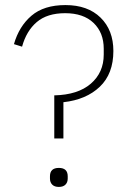

<svg xmlns="http://www.w3.org/2000/svg" viewBox="-20 -730 502 757"><path d="M194 -184V-354Q287 -356 338 -400Q389 -444 389 -515V-538Q389 -601 349 -639.5Q309 -678 237 -678Q166 -678 125 -643Q84 -608 67 -546L35 -556Q55 -626 104 -668Q153 -710 238 -710Q326 -710 376.5 -660.5Q427 -611 427 -529Q427 -439 373.5 -388Q320 -337 230 -327V-184ZM212 7Q195 7 186 -2Q177 -11 177 -26V-35Q177 -68 212 -68Q247 -68 247 -35V-26Q247 -11 238 -2Q229 7 212 7Z"/></svg>

Font: IBM Plex Sans Thai Looped ExtraLight
Style: Regular
Weight: 200
Designer: Mike Abbink, Paul van der Laan, Pieter van Rosmalen, Ben Mitchell, Mark Frömberg
Foundry: Bold Monday
Version: Version 1.0